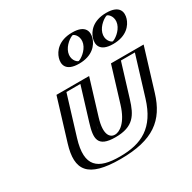

<svg xmlns="http://www.w3.org/2000/svg" viewBox="-175 -966 1156 1156"><g transform="rotate(-30 403.0 -388.0)"><path d="M225.3 -513H402.3L327.7 -269C296.9 -168 311.9 -129 385.9 -129C459.9 -129 498.9 -168 529.7 -269L604.3 -513H781.3L693.6 -226C641 -54 533.9 15 341.9 15C149.9 15 85 -54 137.6 -226ZM706.3 -791C757.3 -791 785.8 -750 770.2 -699C754.6 -648 701.1 -607 650.1 -607C599.1 -607 570.6 -648 586.2 -699C601.8 -750 655.3 -791 706.3 -791ZM469.3 -791C520.3 -791 548.8 -750 533.2 -699C517.6 -648 464.1 -607 413.1 -607C362.1 -607 333.6 -648 349.2 -699C364.8 -750 418.3 -791 469.3 -791ZM235.8 -498H382.8L312.7 -269C281 -165.2 297.3 -114 381.4 -114C465.4 -114 513 -165.2 544.7 -269L614.8 -498H761.8L678.6 -226C628.6 -62.5 533.6 0 346.5 0C159.4 0 102.6 -62.5 152.6 -226ZM701.7 -776C659 -776 614.3 -741.7 601.2 -699C588.1 -656.3 611.9 -622 654.7 -622C697.4 -622 742.1 -656.3 755.2 -699C768.3 -741.7 744.5 -776 701.7 -776ZM464.7 -776C507.5 -776 531.3 -741.7 518.2 -699C505.1 -656.3 460.4 -622 417.7 -622C374.9 -622 351.1 -656.3 364.2 -699C377.3 -741.7 422 -776 464.7 -776ZM235.8 -498 152.6 -226C102.6 -62.5 159.4 0 346.5 0C533.6 0 628.6 -62.5 678.6 -226L761.8 -498H614.8L544.7 -269C513 -165.2 465.4 -114 381.4 -114C297.3 -114 281 -165.2 312.7 -269L382.8 -498ZM701.7 -776C744.5 -776 768.3 -741.7 755.2 -699C742.1 -656.3 697.4 -622 654.7 -622C611.9 -622 588.1 -656.3 601.2 -699C614.3 -741.7 659 -776 701.7 -776ZM464.7 -776C422 -776 377.3 -741.7 364.2 -699C351.1 -656.3 374.9 -622 417.7 -622C460.4 -622 505.1 -656.3 518.2 -699C531.3 -741.7 507.5 -776 464.7 -776ZM225.3 -513 137.6 -226C85.1 -54.2 150.1 15 341.9 15C533.8 15 641.1 -54.2 693.6 -226L781.3 -513H604.3L529.7 -269C498.9 -168.2 459.5 -129 385.9 -129C312.3 -129 296.9 -168.2 327.7 -269L402.3 -513ZM706.3 -791C655.3 -791 601.8 -750 586.2 -699C570.6 -648 599.1 -607 650.1 -607C701.1 -607 754.6 -648 770.2 -699C785.8 -750 757.3 -791 706.3 -791ZM469.3 -791C418.3 -791 364.8 -750 349.2 -699C333.6 -648 362.1 -607 413.1 -607C464.1 -607 517.6 -648 533.2 -699C548.8 -750 520.3 -791 469.3 -791ZM260.8 -498H357.8L287.7 -269C258.8 -174.4 256 -114 381.4 -114C506.7 -114 540.8 -174.4 569.7 -269L639.8 -498H736.8L653.6 -226C600.4 -51.9 497.4 0 346.5 0C195.6 0 124.4 -51.9 177.6 -226ZM701.7 -775.8C717 -772 743.3 -741.7 730.2 -699C717.1 -656 671.7 -625.9 654.7 -622.2C639.5 -626 613.1 -656.3 626.2 -699C639.3 -742 684.7 -772.1 701.7 -775.8ZM464.7 -775.8C480 -772 506.3 -741.7 493.2 -699C480.1 -656 434.7 -625.9 417.7 -622.2C402.5 -626 376.1 -656.3 389.2 -699C402.3 -742 447.7 -772.1 464.7 -775.8ZM200.3 -513 112.6 -226C63.3 -64.6 114.3 15 341.9 15C569.5 15 669.3 -64.6 718.6 -226L806.3 -513H579.3L504.7 -269C471.1 -158.8 417.3 -129 385.9 -129C354.5 -129 319.1 -158.8 352.7 -269L427.3 -513ZM706.3 -791C612.3 -791 573.2 -738.3 561.2 -699C549.2 -659.7 556 -607 650.1 -607C744.1 -607 783.2 -659.7 795.2 -699C807.2 -738.3 800.4 -791 706.3 -791ZM469.3 -791C375.3 -791 336.2 -738.3 324.2 -699C312.2 -659.7 319 -607 413.1 -607C507.1 -607 546.2 -659.7 558.2 -699C570.2 -738.3 563.4 -791 469.3 -791Z"/></g></svg>

Font: Hussar Outliner
Style: Obl
Weight: 700
Foundry: Cannot Into Space Fonts
Version: Version 0.92